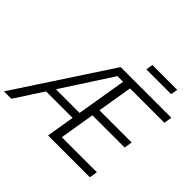

<svg xmlns="http://www.w3.org/2000/svg" viewBox="-219 -1152 1401 1401"><g transform="rotate(45 482.0 -451.0)"><path d="M-17.6 0 459.5 -727.5H982.4L972.2 -665.5H617.7L572.8 -395H905.3L895 -333H562.5L517.6 -62H879.4L869.1 0H437.5L547.9 -664.1H489.3L59.1 0ZM177.2 -217.3 187.5 -278.8H519.5L509.3 -217.3ZM868.7 -901.9 859.4 -848.1H603.5L612.3 -901.9Z"/></g></svg>

Font: Inter Light
Style: Italic
Weight: 300
Italic angle: -9.3988°
Designer: Rasmus Andersson
Foundry: rsms
Version: Version 4.001;git-66647c0bb